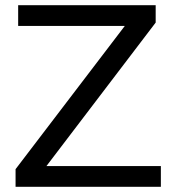

<svg xmlns="http://www.w3.org/2000/svg" viewBox="-20 -720 680 740"><path d="M159 -80 580 -633V-700H50V-620H461L40 -68V0H600V-80Z"/></svg>

Font: Gully
Style: Regular
Weight: 400
Designer: jaikishan Patel
Foundry: MagicType
Version: Version 1.000;Glyphs 3.2 (3242)